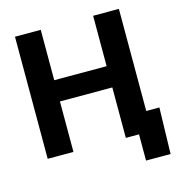

<svg xmlns="http://www.w3.org/2000/svg" viewBox="-126 -839 1033 1105"><g transform="rotate(-15 391.0 -286.0)"><path d="M63.3 0V-727.5H216.8V-427.3H528.9V-727.5H682.4V0H528.9V-300.6H216.8V0ZM607.4 156.2V0H564.8V-119.1H760.7L753.7 156.2Z"/></g></svg>

Font: GitLab Sans
Style: Regular
Weight: 400
Designer: Rasmus Andersson
Foundry: Modifications by GitLab B.V., manufactured by rsms
Version: Version 4.000;git-c8fb6b7